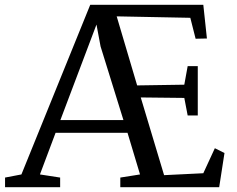

<svg xmlns="http://www.w3.org/2000/svg" viewBox="-20 -778 987 798"><path d="M69 -53 355 -758H825L840 -618L793 -617L771 -704L465 -710L550 -423L746 -426L760 -503H802V-298H760L746 -371L565 -373L662 -50L825 -58L873 -162L913 -142L891 0H480V-40L562 -53L510 -226H211L146 -53L230 -40V0H1V-40ZM398 -585 381 -676 231 -279H493Z"/></svg>

Font: Grenzecho Serif
Style: Serif-Regular
Weight: 400
Designer: Dan Reynolds
Foundry: Dan Reynolds
Version: Version 1.001; ttfautohint (v1.1) -l 5 -r 5 -G 72 -x 0 -D la